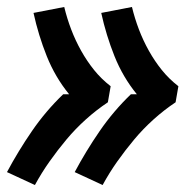

<svg xmlns="http://www.w3.org/2000/svg" viewBox="-34 -610 554 550"><path d="M260 -80 180 -117Q212 -177 251.5 -234.5Q291 -292 341 -340H358Q318 -389 294 -449Q270 -509 256 -573L344 -590Q352 -557 364 -525.5Q376 -494 392.5 -464.5Q409 -435 429.5 -409.5Q450 -384 477 -363L469 -317Q436 -295 406 -268Q376 -241 350.5 -210.5Q325 -180 302 -147.5Q279 -115 260 -80ZM66 -80 -14 -117Q18 -177 57.5 -234.5Q97 -292 147 -340H164Q124 -389 100 -449Q76 -509 62 -573L150 -590Q158 -557 170 -525.5Q182 -494 198.5 -464.5Q215 -435 235.5 -409.5Q256 -384 283 -363L275 -317Q242 -295 212 -268Q182 -241 156.5 -210.5Q131 -180 108 -147.5Q85 -115 66 -80Z"/></svg>

Font: Iosevka Term Curly Heavy
Style: Italic
Weight: 900
Italic angle: -9°
Designer: Belleve Invis
Foundry: Belleve Invis
Version: Version 32.3.0